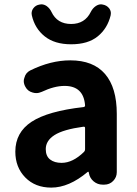

<svg xmlns="http://www.w3.org/2000/svg" viewBox="-20 -853 631 887"><path d="M216.8 13.7Q142.6 13.7 96.7 -33.2Q50.8 -80.1 50.8 -152.3Q50.8 -241.2 126 -290.5Q201.2 -339.8 366.2 -358.4Q373 -359.4 373 -366.2Q366.2 -456.1 278.3 -456.1Q230.5 -456.1 172.9 -428.7Q160.2 -422.9 147.5 -422.9Q138.7 -422.9 129.9 -425.8Q108.4 -431.6 97.7 -451.2Q89.8 -464.8 89.8 -478.5Q89.8 -486.3 92.8 -494.1Q98.6 -516.6 119.1 -527.3Q213.9 -574.2 304.7 -574.2Q411.1 -574.2 465.3 -511.2Q519.5 -448.2 519.5 -327.1V-57.6Q519.5 -34.2 502.9 -17.1Q486.3 0 461.9 0H454.1Q430.7 0 412.6 -15.1Q394.5 -30.3 390.6 -53.7L389.6 -58.6Q388.7 -59.6 387.2 -59.6Q385.7 -59.6 384.8 -58.6Q298.8 13.7 216.8 13.7ZM264.6 -100.6Q316.4 -100.6 368.2 -151.4Q373 -156.2 373 -163.1V-261.7Q373 -268.6 365.2 -267.6Q272.5 -254.9 231.9 -229Q191.4 -203.1 191.4 -164.1Q191.4 -131.8 211.4 -116.2Q231.4 -100.6 264.6 -100.6ZM308.6 -648.4Q232.4 -648.4 186.5 -685.1Q140.6 -721.7 127 -782.2Q126 -787.1 126 -791Q126 -803.7 133.8 -814.5Q144.5 -829.1 163.1 -832Q167 -833 170.9 -833Q183.6 -833 195.3 -825.2Q210 -814.5 217.8 -797.9Q244.1 -742.2 308.6 -742.2Q372.1 -742.2 399.4 -797.9Q408.2 -815.4 422.9 -825.2Q434.6 -833 447.3 -833Q451.2 -833 454.1 -832Q472.7 -829.1 484.4 -814.5Q492.2 -803.7 492.2 -792Q492.2 -787.1 491.2 -782.2Q476.6 -721.7 431.6 -685.1Q386.7 -648.4 308.6 -648.4Z"/></svg>

Font: Gen Jyuu Gothic Bold
Style: Bold
Weight: 700
Designer: [Source Han Sans]
Ryoko NISHIZUKA  (kana & ideographs); Paul D. Hunt (Latin, Greek & Cyrillic); Wenlong ZHANG  (bopomofo
Version: Version 1.002.20150607